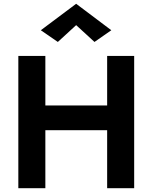

<svg xmlns="http://www.w3.org/2000/svg" viewBox="-20 -996 804 1016"><path d="M286 -774 196 -836 383 -976 569 -836 480 -774 383 -863ZM690 -700V0H547V-307H220V0H77V-700H220V-438H547V-700Z"/></svg>

Font: Venryn Sans SemiBold
Style: Regular
Weight: 600
Designer: Owen Earl, indestructible type* (font) & Cristiano Sobral (main changes)
Version: Version 3.60;October 28, 2020;FontCreator 13.0.0.2681 64-bit